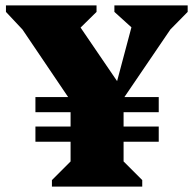

<svg xmlns="http://www.w3.org/2000/svg" viewBox="-20 -690 716 710"><path d="M172 0V-24L241 -93V-166H111V-222H241V-275H111V-331H232L63 -581L2 -646V-670H337V-646L278 -588L413 -390L466 -589L403 -646V-670H674V-646L610 -581L440 -331H567V-275H437V-222H567V-166H437V-93L506 -24V0Z"/></svg>

Font: Platypi ExtraBold
Style: Regular
Weight: 800
Designer: David Sargent
Foundry: Bolt Cutter Type
Version: Version 1.200; ttfautohint (v1.8.4.7-5d5b)